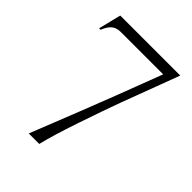

<svg xmlns="http://www.w3.org/2000/svg" viewBox="-202 -702 905 905"><g transform="rotate(45 251.0 -249.0)"><path d="M120 -545Q91 -545 74 -530.5Q57 -516 45 -485H35L63 -598H463L355 -310Q325 -229 281.5 -100.5Q238 28 221 100Q221 100 151 100Q264 -184 314 -314L402 -545Z"/></g></svg>

Font: Cinzel Decorative
Style: Regular
Weight: 400
Designer: Natanael Gama
Version: Version 1.001;PS 001.001;hotconv 1.0.56;makeotf.lib2.0.21325